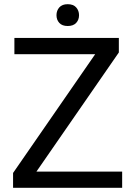

<svg xmlns="http://www.w3.org/2000/svg" viewBox="-20 -891 639 911"><path d="M152.8 -76.7H559.6V0H42V-70.3L431.6 -633.8H48.3V-710.9H543.9V-642.1ZM248 -818.8Q248 -840.8 261.5 -856Q274.9 -871.1 301.3 -871.1Q327.6 -871.1 341.3 -856Q355 -840.8 355 -818.8Q355 -796.9 341.3 -782.2Q327.6 -767.6 301.3 -767.6Q274.9 -767.6 261.5 -782.2Q248 -796.9 248 -818.8Z"/></svg>

Font: Noboto
Style: Regular
Weight: 400
Designer: Google
Version: Version 2.001101; 2014